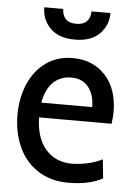

<svg xmlns="http://www.w3.org/2000/svg" viewBox="-52 -736 542 786"><g transform="rotate(5 219.5 -343.5)"><path d="M414 -246H116Q118 -160 159 -114.5Q200 -69 265 -69Q296 -69 330.5 -76.5Q365 -84 391 -98L399 -20Q344 10 259 10Q185 10 132.5 -24.5Q80 -59 53.5 -118Q27 -177 27 -249Q27 -318 51.5 -375.5Q76 -433 122.5 -466.5Q169 -500 233 -500Q315 -500 366.5 -445Q418 -390 418 -293Q418 -276 414 -246ZM329 -307Q329 -357 304.5 -388.5Q280 -420 234 -420Q189 -420 159.5 -391.5Q130 -363 120 -307ZM98 -697H176Q176 -671 190.5 -656Q205 -641 234 -641Q263 -641 277.5 -656Q292 -671 292 -697H370Q370 -646 335 -611Q300 -576 234 -576Q168 -576 133 -611Q98 -646 98 -697Z"/></g></svg>

Font: Cabin Condensed
Style: Regular
Weight: 400
Width: 3
Version: Version 2.001